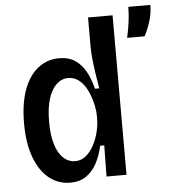

<svg xmlns="http://www.w3.org/2000/svg" viewBox="-53 -781 746 842"><g transform="rotate(-5 320.0 -360.0)"><path d="M223 13Q170 13 129.5 -19.5Q89 -52 66 -114Q43 -176 43 -263Q43 -350 65 -410.5Q87 -471 127.5 -503Q168 -535 221 -535Q263 -535 291.5 -515.5Q320 -496 338 -463Q356 -430 366 -388H385Q379 -422 374 -456Q369 -490 366 -520.5Q363 -551 363 -572V-702H471V-263V0H383L385 -137H367Q358 -95 340 -61Q322 -27 293.5 -7Q265 13 223 13ZM252 -79Q279 -79 299.5 -96Q320 -113 334.5 -140Q349 -167 356.5 -198Q364 -229 364 -256V-270Q364 -289 359.5 -311.5Q355 -334 346.5 -358Q338 -382 325 -401.5Q312 -421 294 -433Q276 -445 253 -445Q224 -445 201.5 -424Q179 -403 166 -362.5Q153 -322 153 -261Q153 -200 166 -159.5Q179 -119 201.5 -99Q224 -79 252 -79ZM526 -598Q534 -634 537.5 -660Q541 -686 542 -704Q543 -722 543 -733H640Q640 -695 628.5 -659.5Q617 -624 603 -598Z"/></g></svg>

Font: Bricolage Grotesque SemiCondensed Medium
Style: Regular
Weight: 500
Width: 4
Designer: Mathieu Triay
Foundry: Atelier Triay
Version: Version 1.001;gftools[0.9.33.dev8+g029e19f]